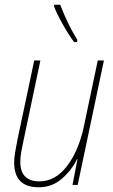

<svg xmlns="http://www.w3.org/2000/svg" viewBox="-20 -783 479 813"><path d="M307 -605V-615Q267 -679 235 -763H209V-755Q222 -722 247.5 -677Q273 -632 294 -605ZM306 -109H308L287 0H309L420 -527H394L335 -247Q313 -144 263.5 -79.5Q214 -15 147 -15Q66 -15 66 -98Q66 -117 70 -139.5Q74 -162 79 -185L151 -527H125L54 -192Q49 -167 44.5 -140.5Q40 -114 40 -95Q40 10 144 10Q201 10 243 -27Q285 -64 306 -109Z"/></svg>

Font: Noto Sans Display SemiCondensed Thin
Style: Italic
Weight: 250
Width: 4
Designer: Monotype Design team
Foundry: Monotype Imaging Inc.
Version: 1.000